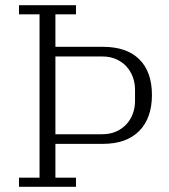

<svg xmlns="http://www.w3.org/2000/svg" viewBox="-20 -718 650 738"><path d="M53 -35H132V-663H53V-698H272V-663H193V-538H376Q467 -538 515.5 -490Q564 -442 564 -353Q564 -264 515 -214.5Q466 -165 375 -165H193V-35H272V0H53ZM193 -202H372Q403 -202 426.5 -212.5Q450 -223 466 -240.5Q482 -258 490.5 -281Q499 -304 499 -330V-373Q499 -399 490.5 -422Q482 -445 466 -462.5Q450 -480 426.5 -490.5Q403 -501 372 -501H193Z"/></svg>

Font: IBM Plex Serif Light
Style: Regular
Weight: 300
Designer: Mike Abbink, Paul van der Laan, Pieter van Rosmalen
Foundry: Bold Monday
Version: Version 3.001